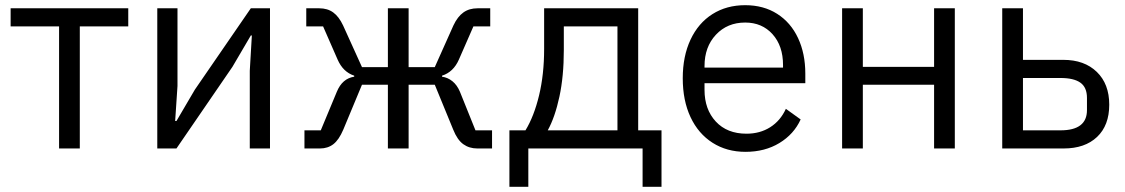

<svg xmlns="http://www.w3.org/2000/svg" viewBox="-20 -573 4342 741"><path d="M208 0V-471H21V-541H475V-471H288V0Z M587 0V-541H665V-241L656 -106H661L732 -227L948 -541H1022V0H944V-300L952 -436H948L877 -315L661 0Z M1155 -70H1218L1280 -219Q1301 -270 1347 -277V-281Q1304 -295 1283 -343L1227 -471H1162V-541H1212Q1244 -541 1266 -525Q1288 -509 1304 -475L1377 -314H1477V-541H1557V-314H1658L1730 -475Q1746 -509 1768.5 -525Q1791 -541 1823 -541H1872V-471H1807L1751 -343Q1730 -295 1686 -281V-277Q1708 -274 1726 -259.5Q1744 -245 1755 -219L1815 -70H1879V0H1822Q1791 0 1768 -16.5Q1745 -33 1729 -73L1658 -246H1557V0H1477V-246H1377L1305 -73Q1288 -33 1266.5 -16.5Q1245 0 1215 0H1155Z M2008 -70Q2041 -124 2060.5 -205Q2080 -286 2080 -384V-541H2443V-70H2533V148H2460V0H2019V148H1946V-70ZM2363 -70V-471H2156V-380Q2156 -279 2139 -200Q2122 -121 2094 -70Z M2615 -271Q2615 -356 2645 -420Q2675 -484 2729.5 -518.5Q2784 -553 2856 -553Q2927 -553 2979.5 -519.5Q3032 -486 3060 -426Q3088 -366 3088 -289V-252H2699V-226Q2699 -151 2742.5 -104Q2786 -57 2861 -57Q2913 -57 2952.5 -82Q2992 -107 3013 -153L3070 -112Q3044 -55 2988 -21Q2932 13 2857 13Q2785 13 2730 -22Q2675 -57 2645 -121Q2615 -185 2615 -271ZM2699 -312H3002V-322Q3002 -396 2961.5 -441Q2921 -486 2856 -486Q2787 -486 2743 -439Q2699 -392 2699 -318Z M3230 0V-541H3310V-315H3585V-541H3665V0H3585V-246H3310V0Z M3848 -541H3928V-342H4084Q4165 -342 4213 -295.5Q4261 -249 4261 -169Q4261 -89 4214 -44.5Q4167 0 4085 0H3848ZM4073 -70Q4175 -70 4175 -148V-195Q4175 -236 4149.5 -254Q4124 -272 4073 -272H3928V-70Z"/></svg>

Font: IBM Plex Sans SC
Style: Regular
Weight: 400
Designer: Mike Abbink; Paul van der Laan; Pieter van Rosmalen; Eunyou Noh; Wujin Sim; Chorong Kim; Dohee Lee; Yejin We; Jinhee Kim
Foundry: Sandoll Inc.
Version: Version 1.000